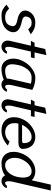

<svg xmlns="http://www.w3.org/2000/svg" viewBox="930 -1630 710 2610"><g transform="rotate(90 1285.0 -325.0)"><path d="M123 -312Q123 -335.4 134.8 -359.9Q146.5 -384.3 166.5 -404.3Q186.5 -424.3 217.3 -437.3Q248 -450.2 283.2 -450.2Q333.5 -450.2 370.8 -435.3Q408.2 -420.4 445.8 -388.2L378.9 -353Q375.5 -356.4 364.7 -367.2Q354 -377.9 351.6 -379.9Q349.1 -381.8 340.6 -387.9Q332 -394 325.9 -395.3Q319.8 -396.5 309.6 -398.2Q299.3 -399.9 286.1 -399.9Q263.2 -399.9 245.8 -391.1Q228.5 -382.3 220.2 -368.9Q211.9 -355.5 208 -343.5Q204.1 -331.5 204.1 -320.8Q204.1 -279.8 270 -267.1Q418 -238.3 418 -152.8Q418 -132.3 410.9 -110.8Q403.8 -89.4 387 -67.4Q370.1 -45.4 345.7 -28.6Q321.3 -11.7 282.7 -1Q244.1 9.8 196.8 9.8Q168.5 9.8 148.2 6.1Q127.9 2.4 108.6 -8.3Q89.4 -19 78.1 -27.8Q66.9 -36.6 43 -57.1L95.2 -94.2Q98.1 -91.8 106.9 -84.5Q115.7 -77.1 118.2 -75Q120.6 -72.8 127.9 -67.1Q135.3 -61.5 138.4 -59.8Q141.6 -58.1 148.7 -54Q155.8 -49.8 160.4 -48.8Q165 -47.9 172.6 -45.4Q180.2 -43 187.3 -42.2Q194.3 -41.5 203.6 -40.8Q212.9 -40 223.1 -40Q252.9 -40 275.4 -50.3Q297.9 -60.5 308.8 -73.7Q319.8 -86.9 326.4 -103.5Q333 -120.1 334.5 -129.2Q335.9 -138.2 335.9 -144Q335.9 -170.9 312.5 -185.3Q289.1 -199.7 247.1 -207Q186 -219.2 154.5 -246.1Q123 -272.9 123 -312Z M622.1 -134.8Q616.7 -111.3 616.7 -88.9Q616.7 -40 637.7 -40Q651.4 -40 662.4 -47.1Q673.3 -54.2 675.8 -64H710Q703.6 -33.2 675 -11.7Q646.5 9.8 612.8 9.8Q577.1 9.8 554.4 -14.4Q531.7 -38.6 531.7 -76.2Q531.7 -86.9 535.2 -104L601.1 -390.1H535.2L562 -439.9H612.8L646 -585L730 -600.1L692.9 -439.9H772L759.8 -390.1H681.2Z M776.9 -150.9Q776.9 -205.1 800.8 -260.5Q824.7 -315.9 861.3 -357.2Q897.9 -398.4 944.6 -424.3Q991.2 -450.2 1034.7 -450.2Q1073.2 -450.2 1106.9 -443.4Q1140.6 -436.5 1158.7 -429.2Q1176.8 -421.9 1201.7 -409.2L1138.7 -134.8Q1132.8 -108.9 1132.8 -86.9Q1132.8 -65.9 1138.4 -53Q1144 -40 1153.8 -40Q1167.5 -40 1178.5 -47.1Q1189.5 -54.2 1191.9 -64H1226.6Q1220.2 -33.2 1191.2 -11.7Q1162.1 9.8 1128.4 9.8Q1087.4 9.8 1064.5 -21Q990.7 9.8 916.5 9.8Q852.1 9.8 814.5 -35.4Q776.9 -80.6 776.9 -150.9ZM1117.7 -389.2Q1087.9 -399.9 1037.6 -399.9Q1002.4 -399.9 973.1 -385.3Q943.8 -370.6 924.6 -346.2Q905.3 -321.8 890.6 -293.2Q876 -264.6 868.4 -234.1Q860.8 -203.6 857.2 -179.9Q853.5 -156.2 853.5 -138.2Q853.5 -85.4 878.4 -62.7Q903.3 -40 942.9 -40Q996.6 -40 1048.8 -64V-76.2Q1048.8 -89.4 1051.8 -104Z M1420.4 -134.8Q1415 -111.3 1415 -88.9Q1415 -40 1436 -40Q1449.7 -40 1460.7 -47.1Q1471.7 -54.2 1474.1 -64H1508.3Q1502 -33.2 1473.4 -11.7Q1444.8 9.8 1411.1 9.8Q1375.5 9.8 1352.8 -14.4Q1330.1 -38.6 1330.1 -76.2Q1330.1 -86.9 1333.5 -104L1399.4 -390.1H1333.5L1360.4 -439.9H1411.1L1444.3 -585L1528.3 -600.1L1491.2 -439.9H1570.3L1558.1 -390.1H1479.5Z M2003.9 -278.8Q2003.9 -220.2 1912.1 -220.2H1660.2Q1653.8 -190.9 1653.8 -166Q1653.8 -107.4 1687.5 -73.7Q1721.2 -40 1779.8 -40Q1851.6 -40 1903.8 -100.1L1959 -77.1Q1918 -37.1 1865.5 -13.7Q1813 9.8 1753.9 9.8Q1671.4 9.8 1622.3 -35.4Q1573.2 -80.6 1573.2 -158.2Q1573.2 -216.3 1597.4 -271Q1621.6 -325.7 1659.9 -364.5Q1698.2 -403.3 1746.1 -426.8Q1793.9 -450.2 1839.8 -450.2Q1880.9 -450.2 1913.1 -436.3Q1945.3 -422.4 1964.8 -398.2Q1984.4 -374 1994.1 -343.8Q2003.9 -313.5 2003.9 -278.8ZM1676.8 -270H1883.8Q1905.8 -270 1915.8 -274.7Q1925.8 -279.3 1925.8 -291Q1925.8 -341.3 1905 -370.6Q1884.3 -399.9 1842.8 -399.9Q1792 -399.9 1747.3 -363.5Q1702.6 -327.1 1676.8 -270Z M2043.9 -154.8Q2043.9 -205.1 2063.2 -257.3Q2082.5 -309.6 2116 -352.5Q2149.4 -395.5 2199.7 -422.9Q2250 -450.2 2306.6 -450.2Q2383.8 -450.2 2430.7 -401.9L2489.7 -660.2H2569.8L2448.7 -134.8Q2443.8 -113.3 2443.8 -88.9Q2443.8 -40 2464.8 -40Q2478.5 -40 2489.5 -47.1Q2500.5 -54.2 2502.9 -64H2536.6Q2530.3 -33.2 2502 -11.7Q2473.6 9.8 2439.9 9.8Q2414.1 9.8 2394.5 -3.2Q2375 -16.1 2365.7 -38.1Q2301.3 9.8 2200.7 9.8Q2125.5 9.8 2084.7 -35.6Q2043.9 -81.1 2043.9 -154.8ZM2393.6 -286.1Q2393.6 -337.4 2373.8 -368.7Q2354 -399.9 2309.6 -399.9Q2263.2 -399.9 2220 -364.7Q2176.8 -329.6 2151.1 -276.4Q2125.5 -223.1 2125.5 -169.9Q2125.5 -115.2 2151.9 -77.6Q2178.2 -40 2226.6 -40Q2274.9 -40 2313.7 -74.7Q2352.5 -109.4 2373 -165.3Q2393.6 -221.2 2393.6 -286.1Z"/></g></svg>

Font: Pfennig
Style: Italic
Weight: 500
Italic angle: -13°
Version: Version 20120410 ; ttfautohint (v0.8)